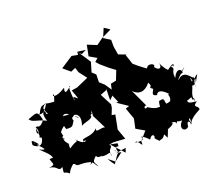

<svg xmlns="http://www.w3.org/2000/svg" viewBox="-186 -1213 1799 1571"><g transform="rotate(-20 713.5 -428.0)"><path d="M245 -256C214 -273 247 -317 332 -358C251 -344 335 -333 350 -376C269 -373 293 -445 347 -401C308 -394 298 -426 267 -362C330 -392 250 -387 285 -296C345 -290 340 -303 365 -341C352 -372 368 -366 381 -378C433 -336 410 -335 380 -382C417 -384 441 -344 415 -277C455 -300 526 -300 510 -335C566 -373 501 -307 531 -368L527 -322L588 -200C556 -215 499 -173 513 -221C481 -171 396 -181 383 -167C389 -117 352 -178 419 -146C408 -169 394 -107 321 -196C345 -156 341 -192 261 -135C259 -168 263 -201 270 -152C271 -186 226 -194 238 -239C246 -194 260 -244 204 -247C274 -246 220 -306 230 -276C221 -254 243 -319 234 -351L206 -216ZM657 -850 586 -859 583 -833 530 -843 424 -774 484 -723 525 -741 538 -699 590 -631 485 -585 435 -577C469 -483 469 -488 433 -523C444 -500 424 -537 429 -506C420 -481 431 -564 431 -487C418 -536 418 -635 433 -615C384 -570 369 -572 384 -620C282 -553 258 -597 288 -597C268 -541 277 -534 250 -542C213 -536 189 -576 156 -499C166 -547 138 -536 204 -551C185 -524 150 -449 94 -498C136 -464 120 -509 161 -541C182 -445 207 -453 172 -471C182 -510 128 -505 161 -413C78 -454 46 -439 22 -477C89 -496 111 -529 130 -442C136 -420 95 -396 99 -397C55 -381 105 -399 54 -396C89 -333 27 -318 56 -386C60 -304 68 -316 53 -310C73 -288 97 -304 75 -322C71 -226 18 -229 -19 -266C-18 -301 -21 -322 34 -254C-32 -256 23 -295 -3 -272C71 -206 84 -181 17 -216C99 -136 114 -128 97 -69C132 -68 78 -98 102 -58C160 -56 142 -118 132 -112H72C85 -61 108 -52 42 -46C120 -40 103 15 149 -15C138 66 143 13 189 56C189 56 199 19 267 -28C296 -34 210 -20 221 -64C194 -3 261 -9 256 2C269 27 304 3 384 28C373 51 353 59 392 34C429 78 387 29 428 82C419 44 381 41 438 -7C450 29 499 -3 479 14C552 26 558 -21 561 44C538 -34 606 -21 571 -56C669 -38 635 -46 639 -23C651 -2 594 -54 623 39C580 -12 600 -17 617 44C617 19 587 72 558 114C570 111 563 127 519 50L573 92L645 36L600 29L689 15L676 52L577 -56L611 -62L712 -56C701 -86 690 -117 679 -147L703 -270L673 -276L695 -332L699 -360L646 -462L699 -482L705 -491L703 -394L760 -449L707 -528L667 -564L669 -631L638 -660L663 -744L602 -837L581 -855L616 -829ZM1183 -256C1145 -258 1211 -221 1126 -210C1112 -245 1133 -265 1077 -251C1050 -172 1103 -148 1081 -196C1068 -221 1054 -180 970 -237C933 -217 947 -263 967 -252L896 -405C963 -335 1024 -395 1044 -423C1078 -371 1020 -393 1064 -363C1071 -352 1018 -311 1079 -303C1085 -323 1112 -347 1178 -275C1135 -281 1199 -279 1152 -198L1215 -243ZM771 -850 679 -887 660 -792 724 -755 696 -730 723 -700 785 -647 859 -592 837 -616 803 -529 755 -519 734 -419 727 -438 761 -359H742L833 -297L800 -286L835 -188L817 -105L889 -63L828 7V32C827 58 794 -28 778 4C759 -4 863 23 843 -19C827 -35 854 -29 901 20C930 -32 954 6 938 20C944 40 992 66 960 54C1045 51 1003 -21 1041 55C1079 -41 1068 -4 1052 -30C1040 1 965 -17 984 11C1129 -17 1135 -52 1102 -49C1192 -58 1110 16 1176 -66C1147 -59 1147 -37 1200 -38C1140 26 1201 62 1229 26C1234 -40 1265 -1 1256 17C1282 19 1232 -43 1267 7C1233 -37 1284 -56 1259 12C1278 -18 1296 -38 1365 -74C1372 -110 1306 -102 1367 -144C1279 -153 1298 -156 1289 -210C1259 -136 1347 -210 1336 -183C1340 -131 1361 -223 1352 -147C1334 -211 1373 -249 1374 -277C1416 -269 1387 -326 1446 -351C1408 -292 1405 -261 1419 -322C1407 -306 1357 -320 1385 -287C1374 -350 1354 -330 1388 -292C1369 -374 1390 -353 1401 -245C1391 -325 1424 -316 1410 -336C1390 -333 1354 -429 1285 -358C1284 -373 1340 -411 1368 -445C1333 -413 1283 -385 1339 -404C1340 -440 1297 -455 1266 -383C1252 -457 1301 -450 1264 -483C1325 -494 1262 -514 1288 -473C1287 -494 1296 -512 1236 -468C1236 -455 1198 -503 1183 -544C1199 -477 1137 -494 1122 -555C1082 -565 1077 -539 1066 -515C1153 -513 1153 -548 1117 -557C1087 -509 1061 -509 1099 -516C1090 -528 1030 -563 978 -613L983 -594L946 -707L830 -680L958 -699L892 -725L880 -797V-856L823 -892L856 -970L904 -938L814 -894L747 -845Z"/></g></svg>

Font: Hussar Lance
Style: ExBd
Weight: 700
Foundry: Cannot Into Space Fonts, PlusOne Fonts
Version: Version 2.270